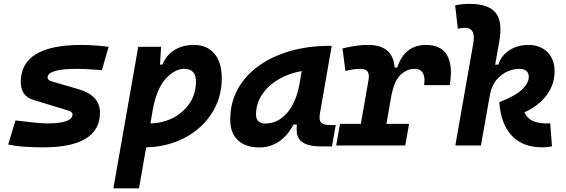

<svg xmlns="http://www.w3.org/2000/svg" viewBox="-20 -763 2970 1007"><path d="M205.6 9.8Q90.3 9.8 22.9 -4.9L61 -131.3Q123.5 -123.5 165 -119.6Q206.5 -115.7 227.5 -115.7Q360.4 -115.7 360.4 -163.6Q360.4 -176.3 335 -184.1L155.8 -238.8Q88.9 -258.8 88.9 -333Q88.9 -527.3 406.7 -527.3Q439.5 -527.3 475.1 -524.9Q510.7 -522.5 549.8 -517.6L514.2 -395Q473.6 -398.4 440.7 -400.1Q407.7 -401.9 381.8 -401.9Q229.5 -401.9 229.5 -355.5Q229.5 -342.3 253.9 -335.4L391.6 -295.4Q504.4 -262.2 504.4 -172.9Q504.4 9.8 205.6 9.8Z M709 224.6H574.7L705.1 -517.6H824.7L819.3 -424.3H832Q851.6 -473.6 894.8 -500.5Q938 -527.3 996.1 -527.3Q1065.9 -527.3 1104.5 -481.7Q1143.1 -436 1143.1 -351.6Q1143.1 -275.4 1113.3 -210.4Q1083.5 -145.5 1029.8 -96.7Q976.1 -47.9 903.8 -20Q831.5 7.8 746.6 9.8ZM769 -115.7Q837.4 -117.7 891.4 -146.7Q945.3 -175.8 976.6 -224.6Q1007.8 -273.4 1007.8 -335Q1007.8 -401.9 946.3 -401.9Q897.5 -401.9 850.3 -351.6Q803.2 -301.3 781.7 -189.9Z M1340.8 10.3Q1267.6 10.3 1227.5 -27.8Q1187.5 -65.9 1187.5 -135.3Q1187.5 -223.1 1226.6 -294.7Q1265.6 -366.2 1336.2 -417Q1406.7 -467.8 1501.5 -495.1Q1596.2 -522.5 1707.5 -522.5H1719.7L1657.7 -166.5Q1651.9 -132.3 1664.6 -119.6Q1677.2 -106.9 1717.3 -106.9H1740.7L1721.2 4.9H1668Q1618.2 4.9 1590.3 -5.1Q1562.5 -15.1 1550.5 -31.7Q1538.6 -48.3 1536.6 -68.6Q1534.7 -88.9 1537.1 -109.4H1519Q1489.3 -51.8 1443.4 -20.8Q1397.5 10.3 1340.8 10.3ZM1372.6 -115.2Q1436.5 -115.2 1485.1 -170.2Q1533.7 -225.1 1551.3 -325.7L1562.5 -390.6Q1493.2 -377.9 1439 -345.5Q1384.8 -313 1353.8 -265.9Q1322.8 -218.8 1322.8 -162.1Q1322.8 -115.2 1372.6 -115.2Z M1743.2 0 1763.2 -113.3H1872.6L1913.1 -345.2Q1923.3 -401.9 1871.1 -401.9Q1834 -401.9 1791.5 -390.6L1776.4 -508.8Q1846.2 -527.3 1911.1 -527.3Q2041 -527.3 2049.8 -409.2H2064Q2081.1 -465.8 2119.1 -496.6Q2157.2 -527.3 2214.8 -527.3Q2293 -527.3 2324.5 -473.9Q2356 -420.4 2338.9 -316.4H2204.1Q2210.9 -357.9 2197.8 -379.9Q2184.6 -401.9 2154.8 -401.9Q2113.3 -401.9 2079.1 -368.7Q2044.9 -335.4 2030.8 -249.5V-251L2006.8 -113.3H2125.5L2105.5 0Z M2824.2 9.8Q2721.7 9.8 2664.3 -51.3Q2606.9 -112.3 2598.6 -227.1Q2687.5 -261.7 2720.5 -295.7Q2753.4 -329.6 2753.4 -358.9Q2753.4 -401.9 2702.1 -401.9Q2672.4 -401.9 2640.4 -387.7Q2608.4 -373.5 2583.3 -343.3Q2558.1 -313 2549.3 -264.6L2502.4 0H2368.2L2461.4 -530.8Q2469.7 -575.7 2458.7 -596.4Q2447.8 -617.2 2419.9 -617.2Q2398.9 -617.2 2381.3 -611.8L2367.2 -734.9Q2385.7 -739.3 2404.3 -741Q2422.9 -742.7 2441.4 -742.7Q2542.5 -742.7 2579.8 -695.8Q2617.2 -648.9 2598.6 -545.4L2577.1 -423.8H2593.8Q2607.4 -470.2 2650.4 -498.8Q2693.4 -527.3 2751 -527.3Q2813.5 -527.3 2851.1 -489.5Q2888.7 -451.7 2888.7 -389.2Q2888.7 -320.3 2847.4 -264.4Q2806.2 -208.5 2730.5 -173.8Q2744.6 -142.6 2773.4 -129.2Q2802.2 -115.7 2845.7 -115.7Q2859.4 -115.7 2865.7 -116.7L2875 4.4Q2863.8 6.3 2851.8 8.1Q2839.8 9.8 2824.2 9.8Z"/></svg>

Font: Cascadia Mono
Style: Bold Italic
Weight: 700
Italic angle: -10°
Monospace: yes
Designer: Aaron Bell
Foundry: Saja Typeworks
Version: Version 2404.023; ttfautohint (v1.8.4)